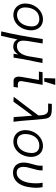

<svg xmlns="http://www.w3.org/2000/svg" viewBox="1266 -2096 1067 3640"><g transform="rotate(90 1800.0 -276.5)"><path d="M47 -224.5Q47 -251.5 52.5 -283.5Q65 -359 107.5 -421.5Q150 -484 213 -520.5Q276 -557 347 -557Q410.5 -557 457.5 -528.2Q504.5 -499.5 529.8 -448.2Q555 -397 555 -331.5Q555 -300 549 -267Q536 -191 496 -129.2Q456 -67.5 396 -31.8Q336 4 265.5 4Q201 4 151.2 -25.2Q101.5 -54.5 74.2 -106.5Q47 -158.5 47 -224.5ZM476 -282.5Q481.5 -316.5 481.5 -341Q481.5 -415.5 443.2 -451.8Q405 -488 340 -488Q291 -488 247.8 -467.2Q204.5 -446.5 172 -399.8Q139.5 -353 126 -279.5Q121 -249.5 121 -221Q121 -170 138.8 -135Q156.5 -100 188.2 -82.5Q220 -65 261.5 -65Q310 -65 353.8 -88Q397.5 -111 430 -159.8Q462.5 -208.5 476 -282.5Z M721.5 -553.5 804.5 -550 757 -261.5Q751 -218.5 751 -189Q751 -130.5 775 -97.2Q799 -64 856.5 -64Q909.5 -64 948.5 -94Q987.5 -124 1011.2 -172Q1035 -220 1045.5 -275.5L1091.5 -550L1176.5 -546.5Q1163 -484.5 1139.8 -370Q1116.5 -255.5 1102 -181.5L1072.5 0H999.5L1012.5 -86Q987.5 -43.5 950 -18.8Q912.5 6 864.5 6Q818 6 785 -11.2Q752 -28.5 728.5 -72L660 237L575.5 233.5Q658.5 -113.5 721.5 -553.5Z M1433.5 -101.5Q1433.5 -120 1437.5 -145L1496 -480H1337.5L1350 -550H1589L1520.5 -164.5Q1518 -149.5 1518 -140.5Q1518 -108.5 1535.2 -94.8Q1552.5 -81 1577.5 -81H1641Q1633.5 -37.5 1627.5 0H1506Q1474.5 0 1454 -26.8Q1433.5 -53.5 1433.5 -101.5ZM1591 -790 1527 -581.5H1461L1468 -790Z M1828 -19.5Q1920.5 -140.5 2005.5 -252.2Q2090.5 -364 2168.5 -470Q2167.5 -529.5 2159.5 -568.5Q2151.5 -607.5 2127.8 -631.2Q2104 -655 2059 -655H1943L1950 -725H2040.5Q2115 -725 2154.2 -711.2Q2193.5 -697.5 2212 -662.2Q2230.5 -627 2236.5 -557.5Q2245 -480.5 2256 -340Q2264 -237 2271 -158Q2278 -79 2288.5 3L2199.5 -3Q2197 -66 2189 -167.5Q2181 -269 2173 -355Q2111 -276 2052.2 -196Q1993.5 -116 1908.5 3L1815 -2.5Z M2447 -224.5Q2447 -251.5 2452.5 -283.5Q2465 -359 2507.5 -421.5Q2550 -484 2613 -520.5Q2676 -557 2747 -557Q2810.5 -557 2857.5 -528.2Q2904.5 -499.5 2929.8 -448.2Q2955 -397 2955 -331.5Q2955 -300 2949 -267Q2936 -191 2896 -129.2Q2856 -67.5 2796 -31.8Q2736 4 2665.5 4Q2601 4 2551.2 -25.2Q2501.5 -54.5 2474.2 -106.5Q2447 -158.5 2447 -224.5ZM2876 -282.5Q2881.5 -316.5 2881.5 -341Q2881.5 -415.5 2843.2 -451.8Q2805 -488 2740 -488Q2691 -488 2647.8 -467.2Q2604.5 -446.5 2572 -399.8Q2539.5 -353 2526 -279.5Q2521 -249.5 2521 -221Q2521 -170 2538.8 -135Q2556.5 -100 2588.2 -82.5Q2620 -65 2661.5 -65Q2710 -65 2753.8 -88Q2797.5 -111 2830 -159.8Q2862.5 -208.5 2876 -282.5Z M3062.5 -192.5Q3062.5 -226 3069 -260Q3072.5 -283 3078.2 -305.2Q3084 -327.5 3093.5 -360.5Q3108 -411.5 3115.2 -445.2Q3122.5 -479 3122.5 -514.5Q3122.5 -534 3120.5 -550H3211.5Q3212.5 -499 3202.2 -450.2Q3192 -401.5 3172 -335Q3154.5 -273 3149.5 -248Q3144 -215 3144 -188Q3144 -128.5 3170.8 -93.8Q3197.5 -59 3256 -59Q3309 -59 3347.8 -91.5Q3386.5 -124 3410 -174.2Q3433.5 -224.5 3444 -282Q3456 -356.5 3456 -427Q3456 -498.5 3444 -550H3528Q3540.5 -494.5 3540.5 -431.5Q3540.5 -359 3524.5 -270Q3509.5 -184 3472.8 -120.8Q3436 -57.5 3380.2 -23.2Q3324.5 11 3253.5 11Q3195.5 11 3152.2 -13.5Q3109 -38 3085.8 -84Q3062.5 -130 3062.5 -192.5Z"/></g></svg>

Font: JuliaMono
Style: Italic
Weight: 400
Italic angle: -9°
Monospace: yes
Designer: cormullion
Foundry: corm
Version: Version 0.057; ttfautohint (v1.8.4)